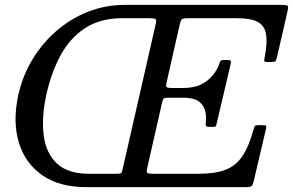

<svg xmlns="http://www.w3.org/2000/svg" viewBox="-20 -770 1205 790"><path d="M646.5 -346 585.5 -78Q582 -62.5 586 -58.8Q590 -55 610 -55H798Q864 -55 906.5 -70.8Q949 -86.5 976.2 -126Q1003.5 -165.5 1023 -236Q1026 -246.5 1028.2 -250.8Q1030.5 -255 1045 -255H1060Q1071.5 -255 1074.2 -252.8Q1077 -250.5 1075 -242L1023.5 -23Q1020 -8.5 1014.8 -4.2Q1009.5 0 991 0H335Q223.5 0 153.2 -49.5Q83 -99 57.5 -183.8Q32 -268.5 54.5 -375Q71.5 -455 112.2 -523.2Q153 -591.5 211.8 -642.5Q270.5 -693.5 342.5 -721.8Q414.5 -750 494.5 -750H1136Q1158 -750 1162.8 -746.8Q1167.5 -743.5 1163.5 -726L1120 -536Q1116.5 -522 1113.5 -518.5Q1110.5 -515 1093 -515H1078.5Q1066 -515 1067 -521.8Q1068 -528.5 1069.5 -537Q1081 -597 1074.2 -631.5Q1067.5 -666 1039 -680.5Q1010.5 -695 955 -695H755Q730.5 -695 726.8 -689.5Q723 -684 718.5 -665L665.5 -431Q662 -416 665.2 -412Q668.5 -408 688 -408H733Q791 -408 826.8 -433.8Q862.5 -459.5 880 -501Q883.5 -509.5 885.5 -516.2Q887.5 -523 899.5 -523H915Q928.5 -523 929.8 -519Q931 -515 928.5 -504L872.5 -266Q870.5 -256.5 869 -252.2Q867.5 -248 855 -248H839Q826.5 -248 826.5 -256Q826.5 -264 827 -273Q831 -314 810.5 -341Q790 -368 733 -368H675Q656.5 -368 653.2 -364.5Q650 -361 646.5 -346ZM621 -672.5Q624.5 -688 619.8 -691.5Q615 -695 596 -695H482.5Q390.5 -695 328 -653Q265.5 -611 227.2 -538.5Q189 -466 169.5 -375Q150.5 -284 160 -211.5Q169.5 -139 214.5 -97Q259.5 -55 346.5 -55H459Q476.5 -55 479.2 -58.5Q482 -62 485 -76Z"/></svg>

Font: Besley
Style: Italic
Weight: 400
Italic angle: -13°
Designer: Owen Earl
Foundry: indestructible type*
Version: Version 4.000; ttfautohint (v1.8.4.7-5d5b)